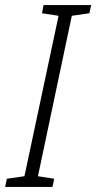

<svg xmlns="http://www.w3.org/2000/svg" viewBox="-74 -734 378 754"><path d="M-54 0 -47 -32 22 -42 156 -672 91 -682 97 -714H284L277 -682L208 -672L75 -42L139 -32L132 0Z"/></svg>

Font: Noto Sans ExtraCondensed Light
Style: Italic
Weight: 300
Width: 2
Italic angle: -12°
Designer: Monotype Design Team
Foundry: Monotype Imaging Inc.
Version: Version 2.013; ttfautohint (v1.8.4.7-5d5b)